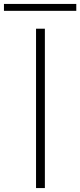

<svg xmlns="http://www.w3.org/2000/svg" viewBox="-88 -956 408 976"><path d="M140.1 -810.1V0H95.2V-810.1ZM299.8 -936V-900.9H-67.9V-936Z"/></svg>

Font: Sinkin Sans 200 X Light
Style: Regular
Weight: 200
Designer: Keith Bates
Foundry: K-Type
Version: Sinkin Sans (version 1.0)  by Keith Bates   •   © 2014   www